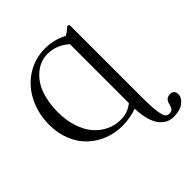

<svg xmlns="http://www.w3.org/2000/svg" viewBox="-223 -818 1170 1170"><g transform="rotate(-45 362.5 -233.0)"><path d="M334 -624Q304.2 -624 275.6 -613.5Q247.1 -603 220 -579.6Q192.9 -556.2 172.6 -522.5Q152.3 -488.8 140.1 -438.2Q127.9 -387.7 127.9 -327.1Q127.9 -256.8 147 -199Q166 -141.1 198.5 -103.3Q231 -65.4 274.4 -44.7Q317.9 -23.9 367.2 -23.9Q427.2 -23.9 473.1 -61V-568.8Q412.1 -624 334 -624ZM474.1 -12.2Q415 9.8 348.1 9.8Q283.7 9.8 226.8 -12.9Q169.9 -35.6 127.7 -76.2Q85.4 -116.7 60.8 -177.2Q36.1 -237.8 36.1 -310.1Q36.1 -406.7 76.2 -486.6Q116.2 -566.4 187.7 -612.3Q259.3 -658.2 347.2 -658.2Q424.3 -658.2 490.2 -623Q494.1 -624.5 499 -627.2Q503.9 -629.9 507.8 -632.6Q511.7 -635.3 517.1 -639.4Q522.5 -643.6 525.1 -646Q527.8 -648.4 533 -652.8Q538.1 -657.2 539.1 -658.2Q547.9 -658.2 551 -655.3Q554.2 -652.3 554.2 -645V-28.8Q554.2 48.8 560.1 91.1Q565.9 133.3 575.4 146.2Q585 159.2 601.1 159.2Q612.3 159.2 619.6 156.2Q627 153.3 631.6 146Q636.2 138.7 638.2 133.3Q640.1 127.9 643.1 117.2Q651.9 77.1 689.9 77.1Q706.5 77.1 715.8 86.9Q725.1 96.7 725.1 113.8Q725.1 142.6 695.1 167.2Q665 191.9 606 191.9Q582 191.9 561 182.1Q540 172.4 520.5 150.4Q501 128.4 488.5 86.9Q476.1 45.4 474.1 -12.2Z"/></g></svg>

Font: Common Serif Medium
Style: Regular
Weight: 500
Designer: Philipp H. Poll, Khaled Hosny
Foundry: Stefan Peev, Context Ltd.
Version: Version 1.026